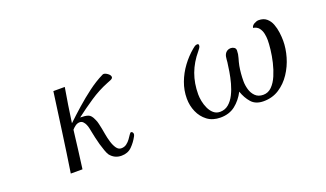

<svg xmlns="http://www.w3.org/2000/svg" viewBox="-59 -892 2118 1249"><g transform="rotate(-20 1000.0 -267.5)"><path d="M739 -100Q739 -94 735 -86Q716 -50 688 -22Q660 6 616 6Q567 6 537 -33Q530 -44 522 -66Q514 -88 506.5 -114Q499 -140 494 -164Q489 -188 486 -202Q483 -216 480 -231.5Q477 -247 471 -260Q466 -272 456.5 -282Q447 -292 433 -292Q417 -292 403 -282Q389 -272 379 -260Q371 -195 363 -129Q355 -63 346 2H265Q286 -134 304.5 -269.5Q323 -405 342 -541H421Q411 -482 401.5 -422.5Q392 -363 384 -303Q426 -343 474.5 -386Q523 -429 574.5 -467.5Q626 -506 677 -531Q682 -534 687 -534Q699 -534 715 -522Q731 -510 731 -497Q731 -487 714 -480Q697 -473 689 -470Q624 -444 563.5 -403.5Q503 -363 447 -320Q481 -320 501.5 -313Q522 -306 536 -272Q544 -256 547.5 -238.5Q551 -221 555 -204Q558 -189 562.5 -162.5Q567 -136 575.5 -107.5Q584 -79 597.5 -59.5Q611 -40 631 -40Q652 -40 667.5 -51.5Q683 -63 694 -78.5Q705 -94 712.5 -105.5Q720 -117 725 -117Q732 -117 735.5 -111Q739 -105 739 -100Z M1859 -338Q1859 -284 1842.5 -227Q1826 -170 1793.5 -121Q1761 -72 1714 -41.5Q1667 -11 1606 -11Q1551 -11 1522 -44Q1493 -77 1477 -124Q1450 -72 1408.5 -39.5Q1367 -7 1306 -7Q1252 -7 1215.5 -34.5Q1179 -62 1160 -105.5Q1141 -149 1141 -198Q1141 -255 1161 -308.5Q1181 -362 1215 -408Q1249 -454 1291 -489Q1298 -495 1306.5 -501Q1315 -507 1325 -507Q1335 -507 1335 -497Q1335 -487 1329 -479Q1323 -471 1317 -463Q1268 -405 1244 -340Q1220 -275 1220 -198Q1220 -177 1225 -151Q1230 -125 1241.5 -100Q1253 -75 1271.5 -59Q1290 -43 1316 -43Q1350 -43 1375 -64Q1400 -85 1417 -119Q1434 -153 1444.5 -192Q1455 -231 1461 -268Q1467 -305 1470 -330Q1471 -339 1471.5 -348.5Q1472 -358 1474 -368Q1478 -387 1490.5 -398Q1503 -409 1522 -409Q1534 -409 1544.5 -402Q1555 -395 1555 -381Q1555 -356 1547.5 -331.5Q1540 -307 1535 -282Q1526 -231 1526 -178Q1526 -150 1534.5 -120.5Q1543 -91 1563.5 -71Q1584 -51 1618 -51Q1652 -51 1677 -76Q1702 -101 1719 -141Q1736 -181 1746.5 -225.5Q1757 -270 1761.5 -310.5Q1766 -351 1766 -376Q1766 -399 1761 -422Q1756 -445 1742.5 -462Q1729 -479 1703 -483Q1706 -499 1723 -508.5Q1740 -518 1754 -518Q1788 -518 1809 -500Q1830 -482 1840.5 -454Q1851 -426 1855 -395Q1859 -364 1859 -338Z"/></g></svg>

Font: Kaisei Decol
Style: Regular
Weight: 400
Designer: Font-Kai, 金井和夫
Foundry: KAZUO KANAI
Version: Version 5.003